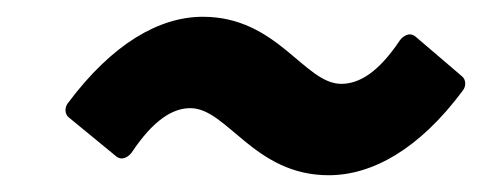

<svg xmlns="http://www.w3.org/2000/svg" viewBox="-20 -445 575 229"><path d="M118 -259C126 -252 134 -259 137 -263C163 -302 186 -316 207 -316C251 -316 283 -236 372 -236C424 -236 480 -267 532 -337C536 -342 536 -350 531 -354L476 -401C468 -408 460 -401 457 -397C431 -358 408 -345 387 -345C343 -345 311 -425 222 -425C170 -425 114 -393 61 -322C57 -317 57 -309 62 -305Z"/></svg>

Font: Falling Sky
Style: BdObl
Weight: 700
Designer: Paul D. Hunt
Foundry: Adobe Systems Incorporated
Version: Version 1.02